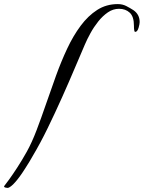

<svg xmlns="http://www.w3.org/2000/svg" viewBox="-161 -558 703 939"><path d="M-124 361Q-127 361 -134 359.5Q-141 358 -141 354Q-141 352 -139 350Q-134 344 -116.5 320Q-99 296 -76 260.5Q-53 225 -30 184Q-5 139 18 78.5Q41 18 64.5 -50.5Q88 -119 113 -188Q138 -257 167.5 -320Q197 -383 233.5 -432Q270 -481 314.5 -509.5Q359 -538 415 -538Q438 -538 456.5 -528.5Q475 -519 492 -508Q522 -487 522 -450Q522 -441 517 -423Q511 -402 500 -402Q494 -402 494 -433Q494 -477 473.5 -496Q453 -515 421 -515Q392 -515 366.5 -497.5Q341 -480 319.5 -453Q298 -426 281.5 -396Q265 -366 254 -340Q234 -294 205.5 -226.5Q177 -159 143 -83Q109 -7 72.5 68Q36 143 -1 205Q-7 216 -17 232.5Q-27 249 -37 264.5Q-47 280 -53 289Q-66 308 -77 321.5Q-88 335 -97 344Q-115 361 -124 361Z"/></svg>

Font: Corinthia
Style: Bold
Weight: 700
Designer: Robert E. Leuschke
Foundry: Robert E. Leuschke
Version: Version 1.013; ttfautohint (v1.8.3)